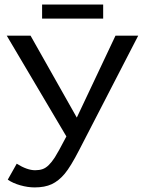

<svg xmlns="http://www.w3.org/2000/svg" viewBox="-20 -816 640 846"><path d="M132.8 9.8Q102.5 9.8 69.6 0.5Q36.6 -8.8 14.2 -24.4L53.7 -94.7Q99.6 -65.9 134.8 -65.9Q153.3 -65.9 167.5 -70.8Q181.6 -75.7 194.8 -88.6Q208 -101.6 221.9 -123Q235.8 -144.5 272.5 -214.8L9.8 -658.7H114.7L318.4 -297.9L488.8 -658.7H588.9L329.1 -155.3Q291 -81.1 264.6 -49.8Q238.3 -18.6 207.8 -4.4Q177.2 9.8 132.8 9.8ZM434.6 -733.9H165.5V-795.9H434.6Z"/></svg>

Font: Cousine
Style: Regular
Weight: 400
Monospace: yes
Designer: Steve Matteson
Foundry: Ascender Corporation
Version: Version 1.20